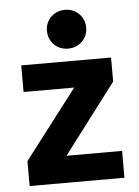

<svg xmlns="http://www.w3.org/2000/svg" viewBox="-52 -764 584 805"><g transform="rotate(-5 239.5 -361.5)"><path d="M251.5 -723Q287 -723 310.5 -699.5Q334 -676 334 -641.5Q334 -607 310.5 -583.5Q287 -560 251.5 -560Q216 -560 192.5 -583.5Q169 -607 169 -641.5Q169 -676 192.5 -699.5Q216 -723 251.5 -723ZM439 0H40V-105L262 -395H49V-507H427V-406L205 -113H439Z"/></g></svg>

Font: Hind Colombo
Style: Bold
Weight: 700
Designer: Jyotish Sonowal, Aditi Pimprikar
Foundry: Indian Type Foundry
Version: Version 1.000;PS 1.0;hotconv 1.0.86;makeotf.lib2.5.63406; tt